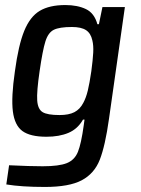

<svg xmlns="http://www.w3.org/2000/svg" viewBox="-20 -538 559 761"><path d="M5 193 16 117Q99 121 149 121Q214 121 245 108.5Q276 96 289 63.5Q302 31 312 -42L315 -64H309Q288 -27 251.5 -11.5Q215 4 164 4Q100 4 69 -18.5Q38 -41 31 -96.5Q24 -152 39 -255Q53 -359 76 -415.5Q99 -472 137.5 -495Q176 -518 239 -518Q287 -518 320.5 -502Q354 -486 366 -442H372L386 -510H475L412 -67Q397 40 375.5 95Q354 150 304 176.5Q254 203 158 203Q65 203 5 193ZM310 -130Q321 -150 328 -179Q335 -208 342 -256Q348 -301 349.5 -329.5Q351 -358 346 -378Q340 -406 321 -418.5Q302 -431 265 -431Q216 -431 193.5 -420Q171 -409 160 -374Q149 -339 137 -256Q125 -174 127.5 -139.5Q130 -105 149 -93.5Q168 -82 216 -82Q253 -82 275 -93.5Q297 -105 310 -130Z"/></svg>

Font: Assailand Medium
Style: Italic
Weight: 500
Italic angle: -8°
Designer: Hector Gatti with collaboration of the Omnibus-Type team
Foundry: Omnibus-Type
Version: Version 0.072;October 19, 2019;FontCreator 12.0.0.2547 64-bi